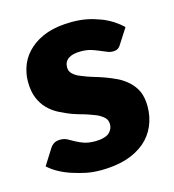

<svg xmlns="http://www.w3.org/2000/svg" viewBox="-86 -599 617 680"><g transform="rotate(-15 222.5 -259.0)"><path d="M417 -459.5 381.8 -404.8Q376 -395 369.6 -391.6Q362.8 -387.7 352.1 -387.7Q340.3 -387.7 330.1 -392.6Q326.2 -394 318.1 -397.5Q310.1 -400.9 306.6 -402.3Q291.5 -408.7 277.3 -413.1Q261.2 -417.5 241.2 -417.5Q211.4 -417.5 195.8 -406.7Q180.2 -396 180.2 -375Q180.2 -360.4 190.4 -351.1Q200.7 -340.8 217.3 -334.5Q239.3 -325.2 255.9 -320.3Q282.2 -312.5 299.8 -306.2Q319.3 -299.3 344.2 -287.6Q364.7 -277.3 382.3 -261.2Q399.9 -245.1 410.2 -222.7Q419.9 -199.2 419.9 -168.5Q419.9 -130.4 405.8 -97.7Q391.6 -64.5 364.3 -41.5Q335 -17.1 295.9 -4.9Q253.9 7.8 202.1 7.8Q173.8 7.8 148.9 2.9Q127.4 -1.5 98.1 -10.7Q73.7 -18.6 51.8 -30.8Q34.2 -40 16.1 -56.2L51.8 -112.8Q58.1 -123 67.4 -128.9Q76.7 -134.3 90.8 -134.3Q104.5 -134.3 115.7 -128.4Q128.9 -121.1 138.7 -115.7Q156.2 -106.4 168 -102.5Q185.1 -96.7 210 -96.7Q227.5 -96.7 240.7 -100.6Q254.4 -104.5 260.7 -110.4Q267.6 -116.7 271.5 -125Q274.9 -132.3 274.9 -141.6Q274.9 -157.2 264.6 -167Q252.9 -177.7 236.8 -184.6Q207 -195.8 198.7 -198.2Q172.9 -205.1 153.8 -211.9Q137.2 -217.8 109.9 -231.4Q88.4 -242.2 70.8 -259.8Q53.7 -276.9 43.5 -301.8Q33.2 -326.7 33.2 -362.3Q33.2 -394.5 45.9 -425.3Q58.6 -455.1 84 -477.5Q109.9 -500.5 147.9 -513.7Q187 -526.4 237.8 -526.4Q267.6 -526.4 292.5 -521.5Q315.4 -517.1 341.3 -507.3Q361.3 -500 383.3 -486.3Q402.8 -473.6 417 -459.5Z"/></g></svg>

Font: Lato-ExtraBold
Style: Regular
Weight: 500
Designer: Lukasz Dziedzic with Adam Twardoch and Botio Nikoltchev
Foundry: tyPoland Lukasz Dziedzic
Version: ""